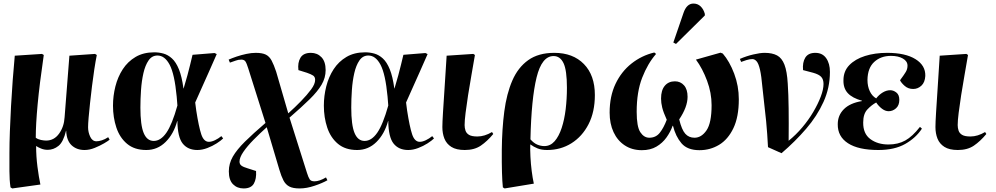

<svg xmlns="http://www.w3.org/2000/svg" viewBox="-20 -829 5598 1079"><path d="M49 230 39 224Q33 182 33 133Q33 84 33 32Q33 -23 35.5 -91Q38 -159 42 -233Q46 -307 51.5 -379.5Q57 -452 63 -516L216 -526L226 -520Q202 -356 191.5 -242.5Q181 -129 181 -55Q193 -46 210 -42.5Q227 -39 239 -39Q284 -39 312 -78Q340 -117 343 -170L370 -516L514 -526L524 -520Q517 -485 510 -439.5Q503 -394 497 -344.5Q491 -295 486 -249.5Q481 -204 478 -168Q475 -132 475 -114Q475 -86 487 -60.5Q499 -35 522 -35Q535 -35 552.5 -40.5Q570 -46 588 -58L596 -44Q588 -37 565 -23.5Q542 -10 512.5 2Q483 14 455 14Q411 14 382.5 -12.5Q354 -39 352 -94H351Q336 -31 308.5 -9Q281 13 248 13Q228 13 210 5.5Q192 -2 184 -8H183Q183 50 190.5 108Q198 166 207 208Z M802 14Q736 14 694.5 -20.5Q653 -55 634 -112Q615 -169 615 -235Q615 -290 628.5 -343.5Q642 -397 670 -440Q698 -483 742 -509Q786 -535 847 -535Q873 -535 898.5 -528Q924 -521 946.5 -500.5Q969 -480 985.5 -439.5Q1002 -399 1011 -332H1012Q1025 -375 1033.5 -406.5Q1042 -438 1048.5 -465Q1055 -492 1062 -521L1186 -531L1198 -525Q1173 -468 1153 -423Q1133 -378 1114.5 -337Q1096 -296 1077 -253L1083 -207Q1097 -117 1111 -74.5Q1125 -32 1154 -32Q1169 -32 1188 -41Q1207 -50 1224 -64L1234 -51Q1222 -39 1198 -23.5Q1174 -8 1145 3Q1116 14 1089 14Q1036 14 1007 -22Q978 -58 977 -149H976Q956 -76 910.5 -31Q865 14 802 14ZM844 -37Q883 -37 915 -83Q947 -129 977 -236L973 -286Q961 -413 933.5 -465Q906 -517 865 -517Q834 -517 815 -489.5Q796 -462 786 -418Q776 -374 772.5 -323Q769 -272 769 -224Q769 -126 787.5 -81.5Q806 -37 844 -37Z M1349 230Q1313 230 1289.5 206.5Q1266 183 1266 134Q1266 90 1288.5 51Q1311 12 1356.5 -33Q1402 -78 1472 -138L1375 -445Q1366 -474 1359 -484Q1352 -494 1336 -494Q1319 -494 1305 -488.5Q1291 -483 1272 -477L1265 -494Q1283 -502 1309.5 -511Q1336 -520 1364.5 -526Q1393 -532 1417 -532Q1454 -532 1474 -522Q1494 -512 1506.5 -488.5Q1519 -465 1532 -426L1600 -192Q1638 -226 1672 -261Q1706 -296 1728.5 -326.5Q1751 -357 1751 -380Q1751 -397 1739.5 -404.5Q1728 -412 1705 -420L1657 -435Q1652 -477 1668.5 -504.5Q1685 -532 1727 -532Q1763 -532 1786.5 -507.5Q1810 -483 1810 -435Q1810 -392 1787.5 -353.5Q1765 -315 1720 -271Q1675 -227 1607 -168L1705 142Q1713 168 1720.5 179Q1728 190 1747 190Q1775 190 1812 168L1820 184Q1792 200 1747.5 215Q1703 230 1664 230Q1626 230 1605.5 219Q1585 208 1573 185Q1561 162 1550 125L1479 -114Q1440 -79 1405 -43.5Q1370 -8 1348 24Q1326 56 1326 79Q1326 94 1337 102Q1348 110 1372 117L1419 132Q1422 176 1406.5 203Q1391 230 1349 230Z M1987 14Q1921 14 1879.5 -20.5Q1838 -55 1819 -112Q1800 -169 1800 -235Q1800 -290 1813.5 -343.5Q1827 -397 1855 -440Q1883 -483 1927 -509Q1971 -535 2032 -535Q2058 -535 2083.5 -528Q2109 -521 2131.5 -500.5Q2154 -480 2170.5 -439.5Q2187 -399 2196 -332H2197Q2210 -375 2218.5 -406.5Q2227 -438 2233.5 -465Q2240 -492 2247 -521L2371 -531L2383 -525Q2358 -468 2338 -423Q2318 -378 2299.5 -337Q2281 -296 2262 -253L2268 -207Q2282 -117 2296 -74.5Q2310 -32 2339 -32Q2354 -32 2373 -41Q2392 -50 2409 -64L2419 -51Q2407 -39 2383 -23.5Q2359 -8 2330 3Q2301 14 2274 14Q2221 14 2192 -22Q2163 -58 2162 -149H2161Q2141 -76 2095.5 -31Q2050 14 1987 14ZM2029 -37Q2068 -37 2100 -83Q2132 -129 2162 -236L2158 -286Q2146 -413 2118.5 -465Q2091 -517 2050 -517Q2019 -517 2000 -489.5Q1981 -462 1971 -418Q1961 -374 1957.5 -323Q1954 -272 1954 -224Q1954 -126 1972.5 -81.5Q1991 -37 2029 -37Z M2592 14Q2544 14 2516.5 -3.5Q2489 -21 2477.5 -50Q2466 -79 2466 -115Q2466 -140 2469.5 -197Q2473 -254 2478.5 -336Q2484 -418 2490 -516L2640 -526L2649 -520Q2640 -466 2629.5 -407.5Q2619 -349 2610.5 -294Q2602 -239 2596.5 -195Q2591 -151 2591 -126Q2591 -110 2596 -95Q2601 -80 2616 -71Q2631 -62 2663 -62Q2703 -62 2745 -87L2752 -76Q2718 -35 2682 -10.5Q2646 14 2592 14Z M2816 230 2806 224Q2799 159 2800 14Q2801 -103 2814 -202.5Q2827 -302 2859 -376Q2891 -450 2948.5 -491Q3006 -532 3095 -532Q3200 -532 3261.5 -469Q3323 -406 3323 -295Q3323 -200 3287.5 -131Q3252 -62 3191.5 -24Q3131 14 3055 14Q3023 14 3001 5Q2979 -4 2961 -17H2960Q2959 13 2961 52.5Q2963 92 2968 131.5Q2973 171 2980 203ZM3039 -8Q3073 -8 3097 -35.5Q3121 -63 3136.5 -110Q3152 -157 3159 -215.5Q3166 -274 3166 -336Q3166 -434 3147 -474Q3128 -514 3091 -514Q3025 -514 2995.5 -394Q2966 -274 2961 -46Q2979 -25 2999 -16.5Q3019 -8 3039 -8Z M3587 15Q3532 15 3491 -12Q3450 -39 3428 -86.5Q3406 -134 3406 -196Q3406 -288 3439 -357.5Q3472 -427 3529 -472Q3586 -517 3657 -534L3667 -526Q3620 -472 3589 -392.5Q3558 -313 3558 -201Q3558 -117 3578.5 -86Q3599 -55 3629 -55Q3666 -55 3688 -83Q3710 -111 3727 -156Q3708 -198 3701.5 -224.5Q3695 -251 3695 -275Q3695 -322 3716 -347Q3737 -372 3773 -372Q3804 -372 3824 -349.5Q3844 -327 3844 -285Q3844 -228 3797 -158Q3811 -100 3831 -77.5Q3851 -55 3883 -55Q3922 -55 3950.5 -96.5Q3979 -138 3979 -238Q3979 -307 3953.5 -375.5Q3928 -444 3891 -494L4029 -533L4042 -528Q4080 -484 4106 -415Q4132 -346 4132 -271Q4132 -172 4101.5 -108.5Q4071 -45 4021 -15Q3971 15 3911 15Q3843 15 3810 -23.5Q3777 -62 3762 -122H3760Q3748 -88 3725.5 -56.5Q3703 -25 3669 -5Q3635 15 3587 15ZM3779 -582 3764 -590 3821 -756Q3839 -809 3877 -809Q3901 -809 3917.5 -793Q3934 -777 3941 -751V-742Z M4372 32 4296 -2Q4294 -41 4291.5 -76Q4289 -111 4285.5 -148Q4282 -185 4276.5 -230Q4271 -275 4265 -335Q4259 -403 4251 -437.5Q4243 -472 4232 -484.5Q4221 -497 4208 -497Q4194 -497 4175.5 -491.5Q4157 -486 4145 -481L4138 -498Q4175 -514 4213.5 -523Q4252 -532 4277 -532Q4320 -532 4347 -517.5Q4374 -503 4388.5 -465.5Q4403 -428 4407 -359Q4411 -301 4412 -220Q4413 -139 4412 -38Q4453 -71 4488.5 -113Q4524 -155 4550.5 -200Q4577 -245 4592.5 -286Q4608 -327 4608 -357Q4608 -383 4595 -397Q4582 -411 4550 -420L4493 -435Q4489 -478 4505.5 -505Q4522 -532 4562 -532Q4602 -532 4623 -502Q4644 -472 4644 -425Q4644 -336 4608 -256.5Q4572 -177 4510.5 -105.5Q4449 -34 4372 32Z M4916 14Q4804 14 4745.5 -24Q4687 -62 4688 -131Q4688 -181 4722.5 -215.5Q4757 -250 4824 -261V-263Q4770 -278 4744.5 -305.5Q4719 -333 4720 -378Q4720 -429 4753 -463Q4786 -497 4841.5 -514.5Q4897 -532 4966 -532Q5068 -532 5125 -496.5Q5182 -461 5180 -402Q5178 -366 5158 -347.5Q5138 -329 5112 -329Q5084 -329 5064.5 -346Q5045 -363 5038 -378Q5061 -409 5070.5 -425Q5080 -441 5080 -460Q5080 -485 5054 -500Q5028 -515 4987 -515Q4930 -515 4893 -481Q4856 -447 4855 -380Q4855 -344 4868 -316.5Q4881 -289 4904 -276Q4920 -297 4941 -309.5Q4962 -322 4983 -322Q5001 -322 5017.5 -309Q5034 -296 5034 -268Q5034 -237 5015.5 -220.5Q4997 -204 4974 -204Q4955 -204 4936.5 -218Q4918 -232 4904 -253Q4878 -239 4854.5 -214Q4831 -189 4831 -141Q4830 -78 4871 -47.5Q4912 -17 4973 -17Q5027 -17 5067.5 -39.5Q5108 -62 5150 -116L5161 -106Q5127 -54 5067 -20Q5007 14 4916 14Z M5363 14Q5315 14 5287.5 -3.5Q5260 -21 5248.5 -50Q5237 -79 5237 -115Q5237 -140 5240.5 -197Q5244 -254 5249.5 -336Q5255 -418 5261 -516L5411 -526L5420 -520Q5411 -466 5400.5 -407.5Q5390 -349 5381.5 -294Q5373 -239 5367.5 -195Q5362 -151 5362 -126Q5362 -110 5367 -95Q5372 -80 5387 -71Q5402 -62 5434 -62Q5474 -62 5516 -87L5523 -76Q5489 -35 5453 -10.5Q5417 14 5363 14Z"/></svg>

Font: Literata 72pt
Style: Bold Italic
Weight: 700
Italic angle: -2°
Designer: Latin by Veronika Burian and Jose Scaglione. Greek by Irene Vlachou. Cyrillic by Vera Evstafieva
Foundry: TypeTogether
Version: Version 3.002